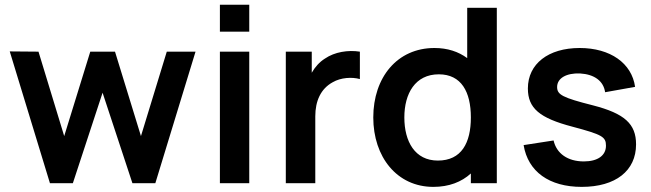

<svg xmlns="http://www.w3.org/2000/svg" viewBox="-20 -752 2670 788"><path d="M185 0H279L401 -371.5L523.5 0H617.5L782.5 -540H664.5L558.5 -193.5L452 -540H350.5L243.5 -193.5L138 -540L20 -541Z M882.5 -622H1003V-732.5H882.5ZM882.5 0H1003V-540H882.5Z M1153 0H1274V-274.5C1274 -337 1296 -387.5 1345.5 -414.5C1379 -434 1424.5 -436.5 1457 -427.5V-540C1408.5 -547.5 1353.5 -539 1313.5 -511.5C1291 -497.5 1273 -477 1259.5 -453.5V-540H1153Z M1758.5 15C1822.5 15 1874 -5 1912.5 -40V0H2019V-720H1897.5V-513.5C1861.5 -540 1817 -555 1763 -555C1610 -555 1512 -434 1512 -270C1512 -108 1609 15 1758.5 15ZM1639.5 -270C1639.5 -368 1684 -447 1781 -447C1873 -447 1912.5 -375.5 1912.5 -270C1912.5 -165.5 1874 -93 1777 -93C1683 -93 1639.5 -171 1639.5 -270Z M2367.5 15C2506.5 15 2590.5 -51 2590.5 -159.5C2590.5 -243.5 2543.5 -286 2414 -319.5C2287.5 -351.5 2266.5 -363.5 2266.5 -395C2266.5 -431 2304.5 -453 2361 -450.5C2419.5 -447 2457 -419.5 2463.5 -373.5L2586.5 -395.5C2573 -492.5 2485 -555 2359 -555C2230.5 -555 2146.5 -490 2146.5 -389C2146.5 -308 2194 -267.5 2329.5 -232C2451.5 -199.5 2467 -190.5 2467 -154C2467 -114 2433.5 -89.5 2376 -89.5C2310 -89.5 2264 -122 2252 -175.5L2129 -156.5C2147 -47.5 2234 15 2367.5 15Z"/></svg>

Font: Manrope
Style: Bold
Weight: 700
Designer: Mikhail Sharanda
Foundry: Mikhail Sharanda
Version: Version 4.505;FEAKit 1.0